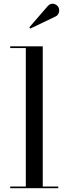

<svg xmlns="http://www.w3.org/2000/svg" viewBox="-20 -995 362 1015"><path d="M275 -908.5C291.5 -916.5 298 -941 288.5 -957.5C279 -974 251.5 -985 232.5 -963L135 -850.5L140.5 -844ZM34 -9V0H288V-9H206V-750H34V-741H116.5V-9Z"/></svg>

Font: Bodoni* 24
Style: Regular
Weight: 400
Version: Version 2.3